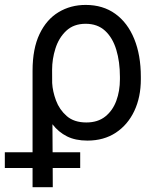

<svg xmlns="http://www.w3.org/2000/svg" viewBox="-64 -573 655 796"><path d="M154.8 203.1H71V123.6H-44V58.2H71V-279.8Q71 -371.4 100 -432Q128.9 -492.5 178.8 -522.5Q228.7 -552.6 291.2 -552.6Q362.9 -552.6 414.1 -515.6Q465.2 -478.7 492.5 -411.6Q519.9 -344.5 519.9 -254.3V-244.3Q519.9 -170.5 492.9 -113.1Q465.9 -55.8 416.2 -22.9Q366.5 9.9 298.3 9.9Q248.9 9.9 213.8 -7.6Q178.6 -25.2 153.4 -57.9L154.1 58.2H268.5V123.6H154.5ZM294 -65.3Q341.6 -65.3 372.5 -90Q403.4 -114.7 418.3 -155.4Q433.2 -196 433.2 -244.3V-254.3Q433.2 -316.8 418.1 -366.7Q403.1 -416.5 371.6 -445.5Q340.2 -474.4 291.2 -474.4Q241.5 -474.4 210.6 -445.3Q179.7 -416.2 165.8 -371.8Q152 -328.5 152 -283.4L152.3 -228.7Q154.1 -194.6 168.1 -156.6Q182.2 -118.6 212.5 -92Q242.9 -65.3 294 -65.3Z"/></svg>

Font: Linik Sans
Style: Regular
Weight: 400
Designer: Rasmus Andersson (font), Marc Monis (original base), Kil Hyung-jin (Pretendard portions), Cristiano Sobral (main changes
Foundry: rsms
Version: Version 3.018;May 31, 2022;FontCreator 14.0.0.2814 64-bit; t